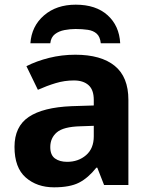

<svg xmlns="http://www.w3.org/2000/svg" viewBox="-20 -791 644 821"><path d="M302 -557Q412 -557 470.5 -509.5Q529 -462 529 -364V0H425L396 -74H392Q357 -30 318 -10Q279 10 211 10Q138 10 90 -32Q42 -74 42 -163Q42 -250 103 -291Q164 -332 286 -337L381 -340V-364Q381 -407 358.5 -427Q336 -447 296 -447Q256 -447 218 -435.5Q180 -424 142 -407L93 -508Q136 -530 190 -543.5Q244 -557 302 -557ZM381 -253 323 -251Q251 -249 223 -225Q195 -201 195 -162Q195 -128 215 -113.5Q235 -99 267 -99Q315 -99 348 -127.5Q381 -156 381 -208ZM304 -771Q390 -771 440 -726Q490 -681 494 -606H411Q408 -634 393.5 -647Q379 -660 355.5 -663.5Q332 -667 303 -667Q280 -667 256 -662.5Q232 -658 215 -645Q198 -632 195 -606H110Q115 -679 168 -725Q221 -771 304 -771Z"/></svg>

Font: Noto Sans
Style: Bold
Weight: 700
Designer: Monotype Design Team
Foundry: Monotype Imaging Inc.
Version: Version 2.000;GOOG;noto-source:20170915:90ef993387c0; ttfaut